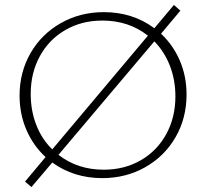

<svg xmlns="http://www.w3.org/2000/svg" viewBox="-20 -713 832 775"><path d="M733 -331Q733 -236 688.5 -159Q644 -82 566 -38Q488 6 393 6Q278 6 191 -57L107 42L81 20L164 -79Q114 -125 86.5 -189Q59 -253 59 -327Q59 -422 103.5 -499Q148 -576 226 -620Q304 -664 399 -664Q516 -664 603 -599L682 -693L708 -670L630 -577Q679 -531 706 -468Q733 -405 733 -331ZM191 -110 577 -569Q500 -630 393 -630Q310 -630 244 -592Q178 -554 141 -486.5Q104 -419 104 -334Q104 -266 126.5 -208.5Q149 -151 191 -110ZM688 -324Q688 -390 666 -447Q644 -504 603 -546L216 -88Q293 -28 399 -28Q482 -28 548 -66Q614 -104 651 -171.5Q688 -239 688 -324Z"/></svg>

Font: Ysabeau Light
Style: Regular
Weight: 300
Designer: Christian Thalmann (Catharsis Fonts)
Version: Version 0.003